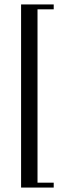

<svg xmlns="http://www.w3.org/2000/svg" viewBox="-20 -752 287 865"><path d="M75 93V-732H222V-710H149V71H222V93Z"/></svg>

Font: Gilda Display
Style: Regular
Weight: 400
Designer: Eduardo Rodriguez Tunni
Foundry: Eduardo Rodriguez Tunni
Version: Version 1.002; ttfautohint (v1.8.4.7-5d5b);gftools[0.9.22]